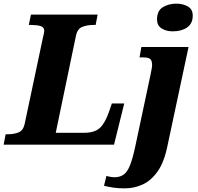

<svg xmlns="http://www.w3.org/2000/svg" viewBox="-44 -794 1088 1054"><path d="M-24 0 -13 -57H0Q32 -57 57.5 -67Q83 -77 91 -112L192 -589Q195 -602 197 -610.5Q199 -619 199 -625Q199 -645 178.5 -651Q158 -657 127 -657H114L126 -714H492L481 -657H468Q435 -657 408 -646.5Q381 -636 373 -598L262 -65H417Q475 -65 504 -91.5Q533 -118 555 -182L570 -226H638L582 0ZM904 -622Q868 -622 843 -638Q818 -654 818 -687Q818 -735 850 -754.5Q882 -774 924 -774Q959 -774 986.5 -759Q1014 -744 1014 -708Q1014 -665 983.5 -643.5Q953 -622 904 -622ZM642 240Q604 240 578.5 236Q553 232 527 226L540 172Q547 174 560.5 176.5Q574 179 585 179Q615 179 635.5 164Q656 149 670.5 111.5Q685 74 699 8L783 -387Q786 -402 788.5 -415.5Q791 -429 791 -438Q791 -461 780.5 -470Q770 -479 741 -479H722L732 -536H991L875 8Q857 97 821 147.5Q785 198 738.5 219Q692 240 642 240Z"/></svg>

Font: Noto Serif ExtraBold
Style: Italic
Weight: 800
Italic angle: -12°
Designer: Monotype Design Team
Foundry: Monotype Imaging Inc.
Version: Version 2.013